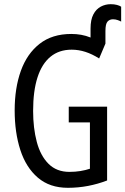

<svg xmlns="http://www.w3.org/2000/svg" viewBox="-20 -886 598 916"><path d="M508 -866Q525 -866 538 -862.5Q551 -859 558 -854V-783Q553 -786 542 -790Q531 -794 519 -794Q503 -794 493 -783Q483 -772 483 -738V-678L453 -607Q420 -628 387.5 -638.5Q355 -649 322 -649Q262 -649 221 -615.5Q180 -582 159 -517Q138 -452 138 -357Q138 -275 155.5 -209Q173 -143 211.5 -104.5Q250 -66 311 -66Q339 -66 363.5 -70Q388 -74 409 -81V-302H308V-377H491V-25Q447 -8 400 1Q353 10 304 10Q217 10 160.5 -38.5Q104 -87 77 -170.5Q50 -254 50 -359Q50 -466 79.5 -548Q109 -630 169 -677Q229 -724 320 -724Q344 -724 367 -720Q390 -716 412 -707V-750Q412 -792 425.5 -817.5Q439 -843 461 -854.5Q483 -866 508 -866Z"/></svg>

Font: Noto Sans ExtraCondensed
Style: Regular
Weight: 400
Width: 2
Designer: Monotype Design Team
Foundry: Monotype Imaging Inc.
Version: Version 2.013